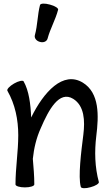

<svg xmlns="http://www.w3.org/2000/svg" viewBox="-20 -1000 588 1041"><path d="M238 -791C252 -844 281 -893 295 -947C298 -955 278 -968 251 -975C223 -983 200 -982 197 -973C183 -920 184 -863 169 -809C165 -794 177 -778 196 -773C215 -767 234 -775 238 -791ZM20 -508C62 -435 79 -351 79 -267C79 -178 64 -89 64 0C64 9 87 16 115 16C143 16 166 9 166 0C166 -46 162 -92 158 -139C164 -196 177 -252 201 -305C244 -405 301 -511 377 -464C438 -426 441 -345 432 -271C420 -176 403 -42 418 13C420 22 444 23 471 15C498 8 518 -5 516 -13C494 -94 492 -179 502 -262C516 -373 520 -496 429 -552C322 -617 217 -502 149 -363C146 -436 137 -508 108 -559C104 -566 80 -561 56 -547C32 -533 16 -516 20 -508Z"/></svg>

Font: Nupuram Condensed Medium
Style: Regular
Weight: 500
Width: 3
Designer: Santhosh Thottingal (santhosh.thottingal@gmail.com)
Foundry: SMC
Version: Version 1.000